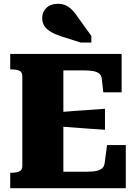

<svg xmlns="http://www.w3.org/2000/svg" viewBox="-20 -995 728 1015"><path d="M645 -228V0H34V-82H44Q67 -82 82.5 -89Q98 -96 98 -118V-592Q98 -614 82.5 -621Q67 -628 44 -628H34V-710H623V-507H526L518 -579Q516 -597 504 -606.5Q492 -616 471 -619.5Q450 -623 420 -623H315V-87H420Q449 -87 469.5 -88.5Q490 -90 503.5 -95.5Q517 -101 524 -109.5Q531 -118 533 -131L546 -228ZM293 -402Q333 -406 373.5 -408.5Q414 -411 454.5 -414Q495 -417 535 -420V-309Q495 -312 454.5 -314.5Q414 -317 374 -320.5Q334 -324 293 -326ZM396 -898Q381 -921 365 -938.5Q349 -956 330 -965.5Q311 -975 285 -975Q248 -975 225.5 -953.5Q203 -932 203 -900Q203 -876 214.5 -858Q226 -840 249 -826.5Q272 -813 306 -802L407 -770H463V-805Z"/></svg>

Font: Roboto Serif ExtraBold
Style: Regular
Weight: 800
Designer: Greg Gazdowicz
Foundry: Commercial Type
Version: Version 1.008